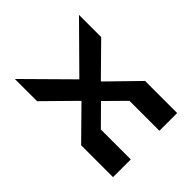

<svg xmlns="http://www.w3.org/2000/svg" viewBox="-157 -653 758 758"><g transform="rotate(-45 222.0 -274.0)"><path d="M401 0H302V-167L222 -246L142 -167V0H43V-178L168 -301L43 -424V-548L222 -367L401 -548V-424L276 -301L401 -179Z"/></g></svg>

Font: Iceberg
Style: Regular
Weight: 400
Designer: Victor Kharyk
Foundry: Cyreal (www.cyreal.org)
Version: Version 1.002